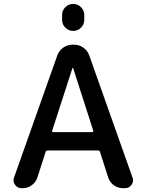

<svg xmlns="http://www.w3.org/2000/svg" viewBox="-20 -982 743 980"><path d="M246.1 -314.5Q245.1 -311.5 247.1 -309.6Q249 -307.6 252 -307.6H451.2Q453.1 -307.6 455.1 -309.6Q457 -311.5 456.1 -314.5L353.5 -633.8Q353.5 -635.7 351.6 -635.7Q349.6 -635.7 349.6 -633.8ZM89.8 -21.5Q68.4 -21.5 56.6 -39.1Q48.8 -49.8 48.8 -61.5Q48.8 -68.4 51.8 -76.2L272.5 -699.2Q281.2 -723.6 302.7 -738.8Q324.2 -753.9 349.6 -753.9H358.4Q383.8 -753.9 405.3 -738.8Q426.8 -723.6 435.5 -699.2L656.2 -76.2Q659.2 -68.4 659.2 -61.5Q659.2 -49.8 651.4 -39.1Q639.6 -21.5 618.2 -21.5H607.4Q582 -21.5 561 -36.6Q540 -51.8 532.2 -76.2L490.2 -207Q488.3 -213.9 480.5 -213.9H221.7Q214.8 -213.9 212.9 -207L170.9 -76.2Q163.1 -51.8 142.1 -36.6Q121.1 -21.5 95.7 -21.5ZM296.9 -880.9V-905.3Q296.9 -928.7 313.5 -945.3Q330.1 -961.9 353.5 -961.9Q377 -961.9 393.6 -945.3Q410.2 -928.7 410.2 -905.3V-880.9Q410.2 -857.4 393.6 -840.8Q377 -824.2 353.5 -824.2Q330.1 -824.2 313.5 -840.8Q296.9 -857.4 296.9 -880.9Z"/></svg>

Font: Gen Jyuu Gothic P Medium
Style: Regular
Weight: 500
Designer: [Source Han Sans]
Ryoko NISHIZUKA  (kana & ideographs); Paul D. Hunt (Latin, Greek & Cyrillic); Wenlong ZHANG  (bopomofo
Version: Version 1.002.20150607